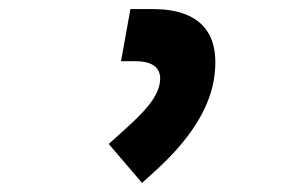

<svg xmlns="http://www.w3.org/2000/svg" viewBox="-20 -720 626 419"><path d="M290 -320.8 322.8 -350.6C392.6 -414.6 435.1 -480 446.3 -543.9C463.9 -646.5 418 -700.2 313.5 -700.2H264.6L244.1 -586.4H275.4C315.9 -586.4 334 -569.8 328.6 -538.1C322.8 -504.9 292.5 -473.6 252.4 -437.5L217.3 -405.8Z"/></svg>

Font: Cascadia Mono SemiBold
Style: Italic
Weight: 600
Italic angle: -10°
Monospace: yes
Designer: Aaron Bell
Foundry: Saja Typeworks
Version: Version 2404.023